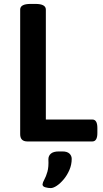

<svg xmlns="http://www.w3.org/2000/svg" viewBox="-20 -722 524 980"><path d="M120 0Q83 0 83 -37V-673Q83 -702 136 -702H161Q214 -702 214 -673V-112H451Q477 -112 477 -69V-43Q477 0 451 0ZM239 238Q226 238 211.5 234Q197 230 197 219Q198 209 206.5 194Q215 179 222 154.5Q229 130 227 91Q227 73 240 62Q253 51 280 51H299Q323 51 334.5 62Q346 73 346 89Q346 118 334.5 145Q323 172 305.5 193Q288 214 270 226Q252 238 239 238Z"/></svg>

Font: Asap SemiBold
Style: Regular
Weight: 600
Designer: Pablo Cosgaya
Foundry: Omnibus-Type
Version: Version 3.001; ttfautohint (v1.8.3)